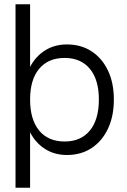

<svg xmlns="http://www.w3.org/2000/svg" viewBox="-20 -720 598 903"><path d="M53 -700H121.5V-405.5Q148 -455.5 192.5 -483.2Q237 -511 295 -511Q361 -511 410.5 -478.8Q460 -446.5 487.8 -388.2Q515.5 -330 515.5 -252Q515.5 -173.5 487.8 -114.8Q460 -56 410.5 -23.5Q361 9 295 9Q237 9 192.5 -19Q148 -47 121.5 -97.5V163H53ZM445 -252Q445 -345 402.8 -396.2Q360.5 -447.5 284 -447.5Q206.5 -447.5 164 -396.2Q121.5 -345 121.5 -252Q121.5 -158 164 -106.2Q206.5 -54.5 284 -54.5Q360.5 -54.5 402.8 -106.2Q445 -158 445 -252Z"/></svg>

Font: Overused Grotesk Book
Style: Regular
Weight: 375
Version: Version 0.004